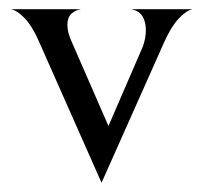

<svg xmlns="http://www.w3.org/2000/svg" viewBox="-20 -384 440 416"><path d="M200 12 64 -295Q50 -327 34 -344Q18 -361 4 -364H155Q143 -362 134.5 -354Q126 -346 126 -330Q126 -313 136 -292L215 -111L289 -282Q296 -300 296 -319Q296 -337 288.5 -349Q281 -361 264 -364H397Q383 -361 366.5 -343Q350 -325 335 -291Z"/></svg>

Font: BellefairVN
Style: Regular
Weight: 400
Designer: Nick Shinn, Liron Lavi Turkenic
Foundry: Shinntype
Version: Version 1.003